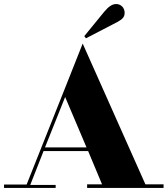

<svg xmlns="http://www.w3.org/2000/svg" viewBox="-75 -932 831 952"><path d="M357 0H736V-18H646L335 -716L239 -474L57 -17H-55V0H201V-15H75L141 -183H362L431 -18H357ZM248 -451 354 -201H148ZM509 -824C531 -837 543 -846 543 -869C543 -893 525 -912 501 -912C481 -912 463 -899 442 -874L343 -753L351 -742Z"/></svg>

Font: Purple Purse
Style: Regular
Weight: 400
Designer: Astigmatic (AOETI)
Foundry: Astigmatic (AOETI)
Version: Version 1.000